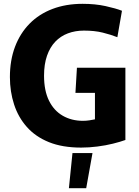

<svg xmlns="http://www.w3.org/2000/svg" viewBox="-20 -760 725 1004"><path d="M404.2 11.8Q306.2 11.8 235.8 -16.7Q165.3 -45.3 120.3 -96.2Q75.3 -147 53.6 -214Q31.8 -281 31.8 -356.8Q31.8 -444.8 58.5 -515.4Q85.2 -586 134.7 -636.3Q184.3 -686.7 254.6 -713.3Q324.8 -740 412.2 -740Q477.7 -740 531.7 -728.2Q585.7 -716.3 617.8 -703.7L593.7 -565.5Q559.3 -579 517 -589.5Q474.7 -600 418.8 -600Q373.8 -600 335.4 -585.7Q297 -571.3 269.2 -542.2Q241.3 -513 225.8 -468.5Q210.3 -424 210.3 -364.3Q210.3 -286.2 236.1 -233.8Q261.8 -181.5 308.1 -154.8Q354.3 -128.2 413.7 -128.2Q430.3 -128.2 447.3 -130.7Q464.3 -133.3 476.5 -136V-351.3L546.7 -274.5H374.5L382.3 -405.8H635.7V-28Q608.8 -18.2 570.7 -8.8Q532.7 0.7 489.3 6.2Q446 11.8 404.2 11.8ZM359 40.3H463.7L430.8 224H340.3Z"/></svg>

Font: Murecho Thin
Style: Regular
Weight: 100
Designer: Neil Summerour
Foundry: Positype
Version: Version 1.010